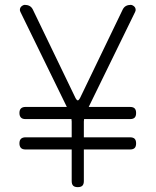

<svg xmlns="http://www.w3.org/2000/svg" viewBox="-20 -760 640 790"><path d="M300 10Q287 10 281 4Q275 -2 275 -15V-145H85Q72 -145 66 -151.5Q60 -158 60 -170Q60 -183 66.5 -189Q73 -195 85 -195H275V-260Q275 -262 274.5 -265Q274 -268 274 -270H85Q72 -270 66 -276.5Q60 -283 60 -295Q60 -308 66.5 -314Q73 -320 85 -320H255L64 -711Q61 -717 62 -722.5Q63 -728 66 -731.5Q69 -735 73.5 -737.5Q78 -740 82 -740Q93 -740 101.5 -735.5Q110 -731 115 -721L291 -356Q296 -347 300 -347Q304 -347 309 -356L485 -721Q490 -731 498.5 -735.5Q507 -740 518 -740Q522 -740 526.5 -737.5Q531 -735 534 -731.5Q537 -728 538 -722.5Q539 -717 536 -711L345 -320H515Q528 -320 534 -314Q540 -308 540 -295Q540 -282 534 -276Q528 -270 515 -270H326Q326 -268 325.5 -265Q325 -262 325 -260V-195H515Q528 -195 534 -189Q540 -183 540 -170Q540 -157 534 -151Q528 -145 515 -145H325V-15Q325 -2 319 4Q313 10 300 10Z"/></svg>

Font: Maple Mono NL Thin
Style: Regular
Weight: 250
Monospace: yes
Designer: subframe7536
Version: Version 7.000